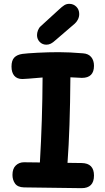

<svg xmlns="http://www.w3.org/2000/svg" viewBox="-20 -983 550 1001"><path d="M470 -68Q470 -2 405 -2L105 -6Q72 -7 58.5 -26Q45 -45 45 -71Q45 -104 62.5 -120.5Q80 -137 105 -137L188 -136Q201 -357 202 -579Q159 -576 130 -573L97 -571Q69 -571 54.5 -588Q40 -605 40 -636Q40 -668 54.5 -683Q69 -698 97 -702Q119 -705 175 -708Q231 -711 287 -711Q341 -711 413 -705Q441 -703 455.5 -685.5Q470 -668 470 -640Q470 -577 407 -577Q392 -577 347 -580Q345 -308 332 -134L406 -133Q470 -132 470 -68ZM173 -800Q173 -812 178 -825Q183 -838 192 -846L285 -931Q304 -949 315.5 -956Q327 -963 341 -963Q363 -963 378 -948Q393 -933 393 -910Q393 -895 386.5 -882Q380 -869 370 -860L270 -774Q256 -761 245 -755.5Q234 -750 222 -750Q201 -750 187 -764.5Q173 -779 173 -800Z"/></svg>

Font: Mali
Style: Bold
Weight: 700
Designer: Kitiyaporn Chalermlarp | Katatrad Aksorn Co.,Ltd.
Foundry: Cadson Demak Co.,Ltd.
Version: Version 1.000; ttfautohint (v1.6)